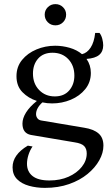

<svg xmlns="http://www.w3.org/2000/svg" viewBox="-20 -677 536 932"><path d="M198 235Q157 235 121 225Q85 215 63 193Q41 171 41 135Q41 74 115 30L138 34Q125 53 118 75.5Q111 98 111 118Q111 156 138 177.5Q165 199 220 199Q272 199 312.5 181Q353 163 377 133Q401 103 401 68Q401 45 388.5 32Q376 19 343 14L130 -22Q89 -30 89 -77Q89 -103 106.5 -131Q124 -159 159 -187Q118 -200 89 -229.5Q60 -259 60 -307Q60 -353 87 -386Q114 -419 157 -437Q200 -455 248 -455Q283 -455 318 -445Q353 -435 378 -414Q403 -420 420 -446Q437 -472 442 -517H463Q472 -506 476.5 -488.5Q481 -471 481 -457Q481 -427 461.5 -410.5Q442 -394 400 -391Q421 -361 421 -323Q421 -278 394 -244.5Q367 -211 324 -193Q281 -175 233 -175Q209 -175 186 -180Q172 -168 163.5 -153Q155 -138 155 -123Q155 -112 161.5 -103Q168 -94 181 -92L389 -57Q434 -50 458 -29.5Q482 -9 482 30Q482 65 462 101Q442 137 405 167.5Q368 198 315.5 216.5Q263 235 198 235ZM246 -209Q291 -209 316 -238Q341 -267 341 -310Q341 -359 311.5 -390Q282 -421 235 -421Q190 -421 165 -392.5Q140 -364 140 -320Q140 -271 170 -240Q200 -209 246 -209ZM249 -554Q227 -554 212 -569Q197 -584 197 -606Q197 -627 212 -642Q227 -657 249 -657Q271 -657 286 -642Q301 -627 301 -606Q301 -584 286 -569Q271 -554 249 -554Z"/></svg>

Font: Bona Nova
Style: Regular
Weight: 400
Designer: Mateusz Machalski
Foundry: Capitalics
Version: Version 4.001; ttfautohint (v1.8.3)